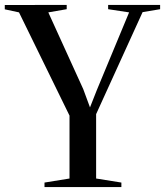

<svg xmlns="http://www.w3.org/2000/svg" viewBox="-36 -763 674 783"><path d="M247.5 -35V-291.5L41.5 -712.5L-16.5 -725V-742.5L236 -743V-725.5L161 -712.5L303.5 -399.5L331 -325L359 -396L490.5 -712.5L405 -725.5V-743H617V-725.5L545.5 -713.5L356 -297.5V-35L459 -18.5V0H145.5V-18.5Z"/></svg>

Font: Merriweather 144pt
Style: Regular
Weight: 400
Version: Version 2.100